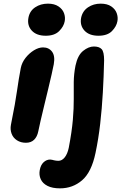

<svg xmlns="http://www.w3.org/2000/svg" viewBox="-20 -773 665 1053"><path d="M122 10Q94 10 73 -3.5Q52 -17 43.5 -40Q35 -63 40 -89Q53 -154 61 -198.5Q69 -243 73.5 -276Q78 -309 83 -338.5Q88 -368 94 -400Q100 -430 120 -455.5Q140 -481 166 -497Q192 -513 216 -513Q248 -513 265.5 -489.5Q283 -466 275 -421Q271 -401 263 -364.5Q255 -328 244 -283.5Q233 -239 222.5 -194.5Q212 -150 203 -112.5Q194 -75 190 -53Q184 -23 167 -6.5Q150 10 122 10ZM231 -577Q180 -577 154 -605.5Q128 -634 136 -676Q143 -713 173 -733Q203 -753 243 -753Q278 -753 300.5 -738Q323 -723 331 -701Q339 -679 335 -657Q330 -628 304.5 -602.5Q279 -577 231 -577ZM309 260Q267 260 240.5 246.5Q214 233 203.5 210Q193 187 198 160Q203 132 219 117Q235 102 255 102Q261 102 266 103.5Q271 105 276 106Q281 107 287 108Q293 109 300 109Q320 109 335 90Q350 71 357 38Q374 -51 379.5 -115.5Q385 -180 384.5 -230Q384 -280 384.5 -323.5Q385 -367 394 -413Q406 -470 436 -494Q466 -518 495 -518Q524 -518 537.5 -503.5Q551 -489 551 -442Q549 -353 544 -265Q539 -177 529.5 -94Q520 -11 504 65Q482 171 430.5 215.5Q379 260 309 260ZM520 -577Q469 -577 443 -605.5Q417 -634 425 -676Q433 -713 463 -733Q493 -753 532 -753Q568 -753 590 -738Q612 -723 620 -701Q628 -679 624 -657Q619 -628 594 -602.5Q569 -577 520 -577Z"/></svg>

Font: Shantell Sans
Style: Bold Italic
Weight: 700
Italic angle: -11°
Designer: Stephen Nixon, Anya Danilova, Shantell Martin
Foundry: Arrow Type
Version: Version 1.011;[c5ecc13dd]